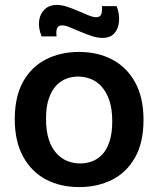

<svg xmlns="http://www.w3.org/2000/svg" viewBox="-20 -747 643 780"><path d="M302 13Q224 13 165.5 -18.5Q107 -50 73.5 -111.5Q40 -173 40 -263Q40 -355 74 -415.5Q108 -476 167 -506Q226 -536 301 -536Q377 -536 436 -505Q495 -474 529 -412.5Q563 -351 563 -260Q563 -168 528.5 -107Q494 -46 435 -16.5Q376 13 302 13ZM306 -83Q331 -83 354 -91.5Q377 -100 395.5 -119.5Q414 -139 425 -172.5Q436 -206 436 -254Q436 -305 424 -339.5Q412 -374 392.5 -395.5Q373 -417 348 -426.5Q323 -436 297 -436Q273 -436 250 -427.5Q227 -419 208.5 -399.5Q190 -380 178.5 -347Q167 -314 167 -265Q167 -214 178.5 -179.5Q190 -145 210 -123.5Q230 -102 254.5 -92.5Q279 -83 306 -83ZM396 -593Q375 -593 351.5 -601Q328 -609 305.5 -618.5Q283 -628 264 -636Q245 -644 232 -644Q216 -644 211.5 -631Q207 -618 210 -599H149Q135 -634 139 -663Q143 -692 162 -709.5Q181 -727 210 -727Q230 -727 253 -719.5Q276 -712 298.5 -702Q321 -692 340 -684.5Q359 -677 371 -677Q388 -677 392 -691.5Q396 -706 394 -722H454Q466 -690 463.5 -660Q461 -630 444.5 -611.5Q428 -593 396 -593Z"/></svg>

Font: Bricolage Grotesque 48pt Condensed ExtraBold SemiBold
Style: Regular
Weight: 600
Version: Version 1.000;gftools[0.9.30]